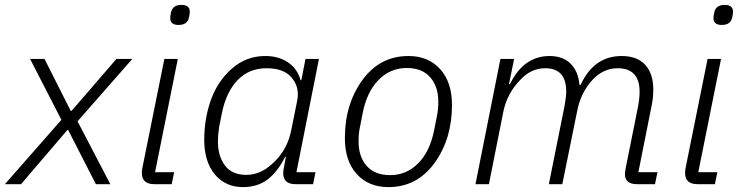

<svg xmlns="http://www.w3.org/2000/svg" viewBox="-40 -753 3021 785"><path d="M46 0H-20L211 -263L83 -512H142L249 -300H253L436 -512H501L277 -257L411 0H352L239 -221H235Z M690 -651Q656 -651 656 -679Q656 -687 659 -701Q665 -733 702 -733Q736 -733 736 -705Q736 -697 733 -683Q727 -651 690 -651ZM662 0H591Q540 0 540 -46Q540 -57 542 -66L632 -512H687L594 -49H672Z M1240 0H1168Q1118 0 1118 -45Q1118 -56 1121 -70L1129 -112H1126Q1094 -49 1053 -18.5Q1012 12 954 12Q881 12 838 -40.5Q795 -93 795 -181Q795 -267 822 -343.5Q849 -420 907.5 -472Q966 -524 1045 -524Q1099 -524 1137.5 -498Q1176 -472 1189 -425H1192L1209 -512H1264L1172 -49H1250ZM1075 -85Q1135 -139 1151 -222L1175 -341Q1186 -394 1154 -434Q1122 -474 1050 -474Q979 -474 932.5 -426.5Q886 -379 868 -294L856 -234Q851 -202 851 -175Q851 -114 880 -76Q909 -38 967 -38Q1025 -38 1075 -85Z M1548 12Q1467 12 1418.5 -41.5Q1370 -95 1370 -188Q1370 -327 1441.5 -425.5Q1513 -524 1630 -524Q1711 -524 1759.5 -470.5Q1808 -417 1808 -324Q1808 -185 1736.5 -86.5Q1665 12 1548 12ZM1555 -37Q1622 -37 1670 -85.5Q1718 -134 1735 -221L1747 -282Q1752 -305 1752 -338Q1752 -399 1719 -437Q1686 -475 1623 -475Q1556 -475 1508 -426.5Q1460 -378 1443 -291L1431 -230Q1426 -208 1426 -174Q1426 -113 1459 -75Q1492 -37 1555 -37Z M1959 0H1904L2006 -512H2062L2041 -409H2045Q2101 -524 2207 -524Q2262 -524 2293.5 -492Q2325 -460 2329 -406H2334Q2388 -524 2502 -524Q2565 -524 2598 -488Q2631 -452 2631 -386Q2631 -352 2624 -320L2570 -49H2648L2638 0H2564Q2515 0 2515 -42Q2515 -48 2519 -70L2569 -319Q2575 -351 2575 -378Q2575 -474 2485 -474Q2426 -474 2381 -425Q2334 -373 2320 -300L2259 0H2204L2268 -319Q2275 -356 2275 -379Q2275 -474 2189 -474Q2130 -474 2086 -425Q2034 -372 2018 -297Z M2911 -651Q2877 -651 2877 -679Q2877 -687 2880 -701Q2886 -733 2923 -733Q2957 -733 2957 -705Q2957 -697 2954 -683Q2948 -651 2911 -651ZM2883 0H2812Q2761 0 2761 -46Q2761 -57 2763 -66L2853 -512H2908L2815 -49H2893Z"/></svg>

Font: IBM Plex Sans Light
Style: Italic
Weight: 300
Italic angle: -11.31°
Designer: Mike Abbink, Paul van der Laan, Pieter van Rosmalen
Foundry: Bold Monday
Version: Version 3.0